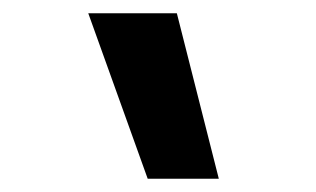

<svg xmlns="http://www.w3.org/2000/svg" viewBox="-20 -645 478 290"><path d="M203.1 -375 113.3 -625H247.1L310.5 -375Z"/></svg>

Font: Sudo
Style: Bold
Weight: 700
Monospace: yes
Designer: Jens Kutilek
Foundry: Jens Kutilek
Version: Version 0.040